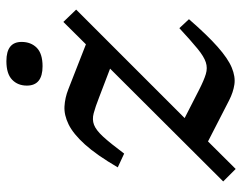

<svg xmlns="http://www.w3.org/2000/svg" viewBox="-98 -645 756 600"><g transform="rotate(-90 280.0 -345.0)"><path d="M13 -25.5 365.5 -379 276.5 -413Q246 -425 226.2 -430.2Q206.5 -435.5 190 -429.2Q173.5 -423 153 -400.8Q132.5 -378.5 100 -335L57 -355Q95.5 -421 128.5 -457.5Q161.5 -494 191 -508.5Q220.5 -523 247.5 -521.5Q274.5 -520 301 -509.5L441.5 -454.5L511.5 -525L550 -485L211 -146L300 -100.5Q329.5 -85.5 348.5 -79.8Q367.5 -74 385.2 -79.8Q403 -85.5 427.5 -105.5Q452 -125.5 492 -162.5L520 -132.5Q470 -75 433.5 -42.8Q397 -10.5 368.8 1.2Q340.5 13 316.2 9.5Q292 6 266.5 -7L138 -73L52 13.5ZM373 -590Q312.5 -590 312.5 -639Q312.5 -667.5 331 -685.2Q349.5 -703 389 -703Q449 -703 449 -655.5Q449 -626.5 430.8 -608.2Q412.5 -590 373 -590Z"/></g></svg>

Font: Newsreader Caption
Style: Italic
Weight: 400
Italic angle: -17°
Designer: Hugues Gentile
Foundry: Production Type
Version: Version 1.001